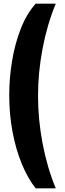

<svg xmlns="http://www.w3.org/2000/svg" viewBox="-20 -820 352 1040"><path d="M173 200Q130 145.5 97.8 67Q65.5 -11.5 47.8 -106.2Q30 -201 30 -305Q30 -395.5 45.2 -488.8Q60.5 -582 92.2 -663.5Q124 -745 173 -800H282Q235.5 -687.5 210.8 -558Q186 -428.5 186 -300Q186 -172.5 210.8 -42.5Q235.5 87.5 282 200Z"/></svg>

Font: Big Shoulders Stencil Text Black
Style: Regular
Weight: 900
Designer: Patric King
Foundry: XO Type Co
Version: Version 1.000